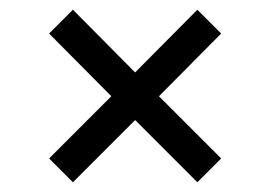

<svg xmlns="http://www.w3.org/2000/svg" viewBox="-20 -428 556 395"><path d="M130 -53 81 -102 209 -230 81 -359 130 -408 258 -279 386 -408 435 -359 307 -230 435 -102 386 -53 258 -181Z"/></svg>

Font: Galdeano
Style: Regular
Weight: 400
Designer: Dario Manuel Muhafara
Foundry: Dario Manuel Muhafara
Version: Version 1.001